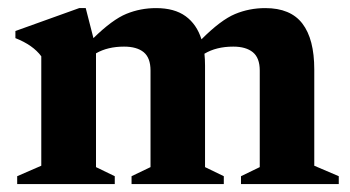

<svg xmlns="http://www.w3.org/2000/svg" viewBox="-20 -466 886 486"><path d="M499 -300V-43L546.5 -20V0H313V-20L361 -43V-287.5Q361 -319.5 343.8 -333.8Q326.5 -348 294 -348Q252.5 -348 223 -331V-43L270.5 -20V0H23.5V-20L84.5 -46.5V-323.5Q63.5 -352 19 -369.5V-387.5L180.5 -445.5H197L216.5 -369.5Q264.5 -416.5 300 -431Q335.5 -445.5 375 -445.5Q421.5 -445.5 449.8 -425Q478 -404.5 490 -366.5Q539 -415.5 575 -430.5Q611 -445.5 651.5 -445.5Q715.5 -445.5 745.5 -406.2Q775.5 -367 775.5 -290V-46.5L837.5 -20V0H590V-20L637.5 -43V-287.5Q637.5 -319.5 620 -333.8Q602.5 -348 570.5 -348Q527.5 -348 497.5 -330Q499 -316 499 -300Z"/></svg>

Font: Newsreader Text
Style: Bold
Weight: 700
Designer: Hugues Gentile
Foundry: Production Type
Version: Version 1.001